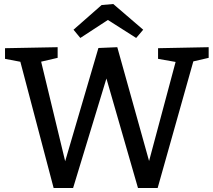

<svg xmlns="http://www.w3.org/2000/svg" viewBox="-20 -935 1063 956"><path d="M767 -695 1019 -700V-647L924 -625L949 -652L765 1H667L501 -575L519 -574L344 1H247L77 -644L89 -626L5 -642V-695L267 -700V-647L168 -624L181 -644L314 -93H293L470 -696L564 -700L733 -95H712L859 -644L869 -624L767 -642ZM380 -746 346 -787 486 -910 544 -915 693 -787 658 -746 482 -858 550 -857Z"/></svg>

Font: Bitter Thin Medium
Style: Regular
Weight: 500
Version: Version 3.021